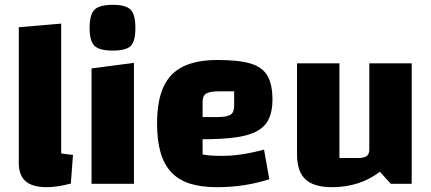

<svg xmlns="http://www.w3.org/2000/svg" viewBox="-20 -763 1788 797"><path d="M234 -126Q248 -124 260 -122.5Q272 -121 283 -120L274 -1Q247 6 222 10Q197 14 174 14Q115 14 86.5 -10.5Q58 -35 58 -87V-650L234 -665Z M360 -479 536 -502V0H360ZM448 -553Q393 -553 372.5 -572.5Q352 -592 352 -647Q352 -703 372.5 -723Q393 -743 448 -743Q502 -743 522 -723Q542 -703 542 -647Q542 -592 523 -572.5Q504 -553 448 -553Z M880 14Q815 14 768 -1Q721 -16 691 -48Q661 -80 646.5 -130Q632 -180 632 -250Q632 -344 658.5 -402Q685 -460 740.5 -487Q796 -514 884 -514Q972 -514 1021 -499Q1070 -484 1090.5 -448Q1111 -412 1111 -349Q1111 -302 1096.5 -270.5Q1082 -239 1049 -220Q1016 -201 960 -193Q904 -185 821 -185H791V-277H880Q921 -277 936.5 -286.5Q952 -296 952 -323V-384H893Q852 -384 836.5 -375Q821 -366 821 -341V-122Q846 -116 900 -116Q942 -116 985 -122.5Q1028 -129 1076 -142L1098 -19Q1049 -3 994 5.5Q939 14 880 14Z M1689 -500V0H1602L1557 -50Q1515 -18 1465 -2Q1415 14 1358 14Q1283 14 1248 -18.5Q1213 -51 1213 -122V-500H1389V-107H1463Q1491 -107 1502 -115Q1513 -123 1513 -142V-500Z"/></svg>

Font: Changa
Style: Bold
Weight: 700
Designer: Eduardo Rodriguez Tunni
Foundry: Eduardo Rodriguez Tunni
Version: Version 3.002; ttfautohint (v1.8.2)